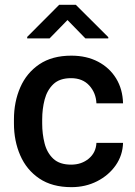

<svg xmlns="http://www.w3.org/2000/svg" viewBox="-20 -770 562 800"><path d="M276.4 -84Q319.8 -84 349.9 -109.1Q379.9 -134.3 381.8 -174.8H492.7Q491.2 -123 462.2 -81.3Q433.1 -39.6 384.8 -14.9Q336.4 9.8 277.8 9.8Q197.3 9.8 144 -26.1Q90.8 -62 64.5 -122.3Q38.1 -182.6 38.1 -255.4V-272.5Q38.1 -345.7 64.5 -406Q90.8 -466.3 144 -502.2Q197.3 -538.1 277.3 -538.1Q340.8 -538.1 388.7 -512.9Q436.5 -487.8 463.9 -443.1Q491.2 -398.4 492.7 -339.4H381.8Q379.9 -382.8 352.1 -413.6Q324.2 -444.3 275.9 -444.3Q228.5 -444.3 202.4 -419.4Q176.3 -394.5 166 -355.2Q155.8 -315.9 155.8 -272.5V-255.4Q155.8 -211.9 165.8 -172.6Q175.8 -133.3 202.1 -108.6Q228.5 -84 276.4 -84ZM295.9 -750 431.2 -615.2V-609.9H335.9L261.2 -686.5L186.5 -609.9H93.3V-616.2L226.6 -750Z"/></svg>

Font: Vazirmatn RD Medium
Style: Regular
Weight: 500
Designer: Saber Rastikerdar
Foundry: Saber Rastikerdar
Version: Version 33.003